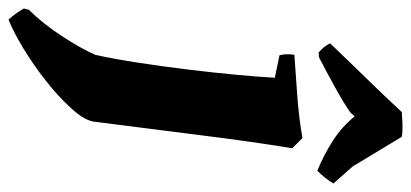

<svg xmlns="http://www.w3.org/2000/svg" viewBox="-333 -474 968 452"><g transform="rotate(90 151.0 -248.0)"><path d="M-29 216Q-44 199 -55 180L-52 168Q-20 136 9.5 91Q39 46 54 12Q63 -28 72 -85.5Q81 -143 89 -209Q96 -267 101 -320Q106 -373 108 -411L55 -422Q51 -439 54 -457Q100 -460 152.5 -464Q205 -468 250 -476L274 -452Q258 -354 244 -241.5Q230 -129 211 18Q206 40 179 69.5Q152 99 114.5 128.5Q77 158 38 181.5Q-1 205 -29 216ZM60 -515 49 -514Q35 -525 27 -541Q65 -581 107.5 -624.5Q150 -668 189 -710Q202 -711 218.5 -711.5Q235 -712 247 -710L317 -594L357 -549Q352 -540 343.5 -529.5Q335 -519 327 -511Q290 -526 256.5 -547.5Q223 -569 199 -599L190 -589Q169 -574 131 -553Q93 -532 60 -515Z"/></g></svg>

Font: Albura ExtraBold
Style: Italic
Weight: 758
Italic angle: -7°
Designer: Mercedes Jáuregui
Foundry: Omnibus-Type Team
Version: Version 1.000; ttfautohint (v1.8.3)